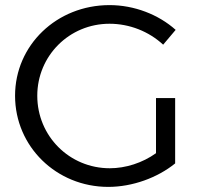

<svg xmlns="http://www.w3.org/2000/svg" viewBox="-20 -726 793 752"><path d="M591 -126C538 -88 472 -67 410 -67C252 -67 126 -193 126 -351C126 -507 251 -633 409 -633C487 -633 563 -603 619 -551L668 -609C601 -669 506 -706 409 -706C202 -706 39 -549 39 -351C39 -152 201 6 404 6C499 6 597 -30 666 -86V-342H591Z"/></svg>

Font: Juman Normal
Style: Regular
Weight: 300
Designer: Bandar Raffah (Arabic) Julieta Ulanovsky (Latin)
Foundry: Caramella
Version: Version 5.022;PS 005.022;hotconv 1.0.88;makeotf.lib2.5.64775